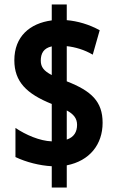

<svg xmlns="http://www.w3.org/2000/svg" viewBox="-20 -779 521 857"><path d="M211 -37V58H278V-41C380 -61 438 -134 438 -231C438 -326 388 -373 278 -416V-573C315 -569 357 -557 394 -535L425 -644C378 -670 326 -685 278 -689V-759H211V-688C113 -675 44 -616 44 -510C44 -414 99 -360 211 -315V-148C157 -150 95 -177 49 -208V-78C97 -55 157 -40 211 -37ZM211 -572V-444C176 -462 162 -480 162 -508C162 -541 175 -564 211 -572ZM278 -156V-286C308 -270 324 -251 324 -222C324 -191 311 -167 278 -156Z"/></svg>

Font: Noto Sans Khmer UI ExtraCondensed ExtraBold
Style: Regular
Weight: 800
Width: 2
Designer: Danh Hong and the Monotype Design Team
Foundry: Monotype Imaging Inc.
Version: Version 2.002